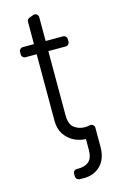

<svg xmlns="http://www.w3.org/2000/svg" viewBox="-135 -752 630 1011"><g transform="rotate(-15 180.0 -246.0)"><path d="M166.9 203.5 165.5 203.1Q157.7 202.8 152.2 196.7Q146.7 190.7 146.7 182.5V168.7Q146.7 159.8 153.1 153.6Q159.4 147.4 168.7 148.1H175.8Q211.3 148.1 233 130Q254.3 111.5 254.3 66.4V8.2Q220.5 7.1 189.3 -8.5Q158.7 -24.5 138.8 -54.3Q119.3 -83.8 119.3 -127.5V-490.4H58.6Q50.1 -490.4 44 -496.4Q38 -502.5 38 -511V-524.5Q38 -533.4 44 -539.4Q50.1 -545.5 58.6 -545.5H119.3V-666.9Q119.3 -673.7 123.2 -679Q127.1 -684.3 133.2 -686.4L155.2 -694.6Q160.2 -696 162.3 -696Q170.8 -696 176.8 -690Q182.9 -683.9 182.9 -675.1V-545.5H277.7Q286.2 -545.5 292.3 -539.4Q298.3 -533.4 298.3 -524.5V-511Q298.3 -502.5 292.3 -496.4Q286.2 -490.4 277.7 -490.4H182.9V-142.4Q182.9 -90.9 208.1 -72.1Q233 -53.6 265.3 -53.6Q274.5 -53.6 282.3 -54.7L292.6 -56.8Q294 -57.2 296.9 -57.2Q305.4 -57.2 311.6 -51.1Q317.8 -45.1 317.8 -36.6V66.4Q317.8 132.8 282 168.7Q246.4 204.2 190.7 204.2Q182.5 204.2 166.9 203.5Z"/></g></svg>

Font: DeltaSans Light
Style: Regular
Weight: 300
Designer: Rasmus Andersson
Foundry: rsms
Version: Version 3.012